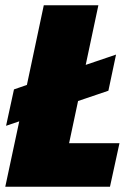

<svg xmlns="http://www.w3.org/2000/svg" viewBox="-28 -708 507 728"><path d="M234 -165H425L389 0H-8L45 -248L-5 -231L25 -369L74 -386L138 -688H345L297 -462L412 -501L383 -364L268 -325Z"/></svg>

Font: Saira Semi Condensed Black
Style: Italic
Weight: 900
Width: 4
Italic angle: -12°
Designer: Hector Gatti with collaboration of the Omnibus-Type team
Foundry: Omnibus-Type
Version: Version 1.001; ttfautohint (v1.8)